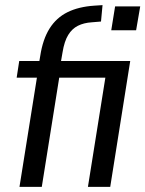

<svg xmlns="http://www.w3.org/2000/svg" viewBox="-20 -729 567 749"><path d="M56 0 124 -426H45L55 -491H160L129 -464L137 -511Q147 -576 173.5 -618Q200 -660 243.5 -681.5Q287 -703 349 -707L380 -709L374 -645L338 -642Q307 -640 284 -628.5Q261 -617 246 -592.5Q231 -568 224 -525L214 -467L195 -491H488L410 0H323L391 -426H211L143 0ZM414 -611 429 -704H527L511 -611Z"/></svg>

Font: Nunito Sans 10pt Condensed Medium
Style: Italic
Weight: 500
Width: 3
Italic angle: -9°
Designer: Vernon Adams
Foundry: Vernon Adams
Version: Version 3.101;gftools[0.9.27]